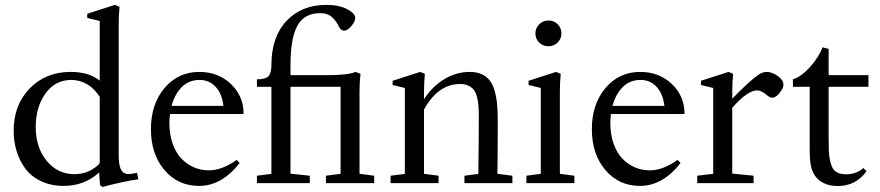

<svg xmlns="http://www.w3.org/2000/svg" viewBox="-20 -746 3586 782"><path d="M397.9 15.6 387.2 7.8 383.8 -43.5Q323.2 11.2 239.7 11.2Q188.5 11.2 148.2 -7.6Q107.9 -26.4 84 -58.3Q60.1 -90.3 47.9 -129.6Q35.6 -168.9 35.6 -212.9Q35.6 -318.4 100.8 -385.7Q166 -453.1 267.1 -453.1Q343.3 -453.1 386.2 -417.5V-660.6L335.4 -672.9V-689.9L447.8 -726.1L466.8 -718.3Q463.4 -681.6 463.4 -646.5V-115.7Q463.4 -73.2 472.9 -55.2Q482.4 -37.1 503.9 -37.1Q514.6 -37.1 538.1 -42L543.5 -15.6Q516.6 -12.7 467.3 -1.7Q418 9.3 397.9 15.6ZM283.2 -36.6Q316.4 -36.6 343.5 -49.6Q370.6 -62.5 386.2 -81.1V-351.6Q365.7 -384.3 335.9 -402.3Q306.2 -420.4 270.5 -420.4Q204.6 -420.4 165 -365Q125.5 -309.6 125.5 -229Q125.5 -145 170.2 -90.8Q214.8 -36.6 283.2 -36.6Z M791 11.2Q704.6 11.2 649.7 -53.5Q594.7 -118.2 594.7 -220.2Q594.7 -321.8 650.1 -387.5Q705.6 -453.1 792 -453.1Q868.2 -453.1 920.2 -404.1Q972.2 -355 972.2 -281.7H672.4Q669.9 -261.2 669.9 -246.1Q669.9 -198.2 683.3 -160.4Q696.8 -122.6 719.5 -99.4Q742.2 -76.2 770.5 -64.2Q798.8 -52.2 831.1 -52.2Q883.8 -52.2 943.8 -94.7L956.1 -82Q882.8 11.2 791 11.2ZM793 -420.4Q749 -420.4 720.2 -391.1Q691.4 -361.8 678.7 -314.9H890.1Q884.3 -364.3 858.4 -392.3Q832.5 -420.4 793 -420.4Z M1026.4 0V-30.3L1085.4 -38.1V-392.6H1026.4V-422.9Q1060.5 -422.9 1073 -435.3Q1085.4 -447.8 1085.4 -480Q1085.4 -595.7 1147 -660.9Q1208.5 -726.1 1309.6 -726.1Q1361.3 -726.1 1394 -708.7Q1426.8 -691.4 1426.8 -672.4Q1426.8 -658.7 1410.9 -639.9Q1395 -621.1 1382.3 -621.1Q1368.2 -621.1 1361.3 -635.7Q1356 -647 1351.1 -654.3Q1346.2 -661.6 1337.2 -671.6Q1328.1 -681.6 1314.7 -687Q1301.3 -692.4 1284.2 -692.4Q1219.2 -692.4 1191.2 -641.4Q1163.1 -590.3 1163.1 -479.5V-439.9H1313.5Q1397.5 -439.9 1428.7 -453.1L1448.2 -445.3Q1444.3 -411.1 1444.3 -371.6V-38.1L1503.9 -30.3V0H1307.6V-30.3L1367.2 -38.1V-392.6H1163.1V-38.6L1241.7 -30.3V0Z M1570.8 0V-30.3L1628.9 -37.6V-387.7L1579.1 -399.9V-417L1691.4 -453.1L1710.4 -445.3Q1707 -407.7 1707 -373V-341.8Q1740.7 -394 1789.6 -423.6Q1838.4 -453.1 1894 -453.1Q1921.9 -453.1 1942.1 -443.6Q1962.4 -434.1 1974.9 -418Q1987.3 -401.9 1994.6 -376Q2002 -350.1 2004.6 -321.5Q2007.3 -293 2007.3 -253.9Q2007.3 -144 2005.9 -38.1L2066.9 -30.3V0H1871.6V-30.3L1928.2 -37.6Q1930.2 -190.9 1930.2 -270Q1930.2 -296.9 1928.7 -315.2Q1927.2 -333.5 1922.6 -351.6Q1918 -369.6 1909.7 -380.1Q1901.4 -390.6 1887.5 -397.2Q1873.5 -403.8 1853.5 -403.8Q1764.2 -403.8 1707 -299.8V-38.1L1766.1 -30.3V0Z M2213.9 -557.6Q2191.4 -557.6 2176 -572.8Q2160.6 -587.9 2160.6 -609.9Q2160.6 -631.8 2176.3 -647.2Q2191.9 -662.6 2213.9 -662.6Q2235.8 -662.6 2251.2 -647.5Q2266.6 -632.3 2266.6 -609.9Q2266.6 -587.9 2251.2 -572.8Q2235.8 -557.6 2213.9 -557.6ZM2124 0V-30.3L2182.6 -38.1V-387.7L2132.8 -399.9V-417L2244.6 -453.1L2263.7 -445.3Q2260.3 -407.7 2260.3 -373V-38.1L2319.3 -30.3V0Z M2586.9 11.2Q2500.5 11.2 2445.6 -53.5Q2390.6 -118.2 2390.6 -220.2Q2390.6 -321.8 2446 -387.5Q2501.5 -453.1 2587.9 -453.1Q2664.1 -453.1 2716.1 -404.1Q2768.1 -355 2768.1 -281.7H2468.3Q2465.8 -261.2 2465.8 -246.1Q2465.8 -198.2 2479.2 -160.4Q2492.7 -122.6 2515.4 -99.4Q2538.1 -76.2 2566.4 -64.2Q2594.7 -52.2 2627 -52.2Q2679.7 -52.2 2739.7 -94.7L2752 -82Q2678.7 11.2 2586.9 11.2ZM2588.9 -420.4Q2544.9 -420.4 2516.1 -391.1Q2487.3 -361.8 2474.6 -314.9H2686Q2680.2 -364.3 2654.3 -392.3Q2628.4 -420.4 2588.9 -420.4Z M2819.8 0V-30.3L2884.8 -38.1V-387.7L2835 -399.9V-417L2947.3 -453.1L2965.8 -445.3Q2962.4 -407.7 2962.4 -373V-344.2Q3032.2 -415.5 3065.4 -439Q3085 -453.1 3102.5 -453.1Q3124 -453.1 3147.5 -436.5Q3170.9 -419.9 3170.9 -401.9Q3170.9 -387.2 3155.3 -367.7Q3139.6 -348.1 3126 -348.1Q3115.7 -348.1 3104.5 -357.9Q3080.6 -377.9 3064 -377.9Q3024.9 -377.9 2962.4 -307.1V-39.1L3049.3 -30.3V0Z M3392.1 11.7Q3359.4 11.7 3335.4 0Q3311.5 -11.7 3299.3 -30.3Q3287.1 -48.8 3282.5 -71.5Q3277.8 -94.2 3277.8 -143.6V-392.6H3209.5V-422.9Q3243.7 -433.6 3279.5 -473.6Q3315.4 -513.7 3330.1 -553.2L3355 -546.9V-439.9H3517.1V-392.6H3355V-177.7Q3355 -127 3358.2 -105.7Q3361.3 -84.5 3368.2 -67.4Q3380.9 -36.1 3426.8 -36.1Q3467.3 -36.1 3496.1 -61.5L3509.3 -48.8Q3465.8 11.7 3392.1 11.7Z"/></svg>

Font: Elstob 10pt
Style: Regular
Weight: 400
Designer: Peter S. Baker
Version: Version 1.015